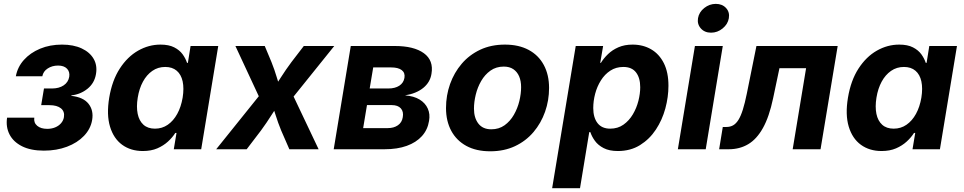

<svg xmlns="http://www.w3.org/2000/svg" viewBox="-20 -782 5050 1006"><path d="M210 7.3Q141.1 7.3 95.5 -15.6Q49.8 -38.6 29.8 -77.9Q9.8 -117.2 17.1 -165.5H159.7Q155.8 -139.2 174.8 -123Q193.8 -106.9 227.5 -106.9Q250.5 -106.9 269.3 -114.7Q288.1 -122.6 300 -136.5Q312 -150.4 314.9 -168Q319.8 -197.8 299.3 -214.4Q278.8 -231 238.8 -231H195.8L210.4 -318.4H252.9Q289.1 -318.4 313.5 -334.7Q337.9 -351.1 342.8 -379.9Q346.7 -405.8 331.1 -422.1Q315.4 -438.5 284.2 -438.5Q253.4 -438.5 230 -423.3Q206.5 -408.2 201.7 -382.3H63Q71.8 -430.7 105.2 -468Q138.7 -505.4 190.2 -526.9Q241.7 -548.3 304.7 -548.3Q365.2 -548.3 408 -528.3Q450.7 -508.3 470.7 -473.6Q490.7 -439 482.9 -394Q475.1 -346.7 438.7 -317.1Q402.3 -287.6 354 -282.2L353.5 -279.8Q416.5 -272.9 443.8 -238.3Q471.2 -203.6 462.9 -153.8Q455.1 -106.9 420.2 -70.3Q385.3 -33.7 330.8 -13.2Q276.4 7.3 210 7.3Z M728.5 9.3Q665 9.3 620.1 -23.4Q575.2 -56.2 556.4 -118.7Q537.6 -181.2 552.2 -270Q567.4 -360.8 607.7 -422.9Q647.9 -484.9 703.6 -516.6Q759.3 -548.3 820.8 -548.3Q864.7 -548.3 892.8 -533.9Q920.9 -519.5 936.8 -497.6Q952.6 -475.6 960 -452.6H964.4L978.5 -541H1123.5L1034.2 0H890.6L904.8 -85.4H898.4Q883.8 -62 860.1 -40.3Q836.4 -18.6 804 -4.6Q771.5 9.3 728.5 9.3ZM792 -107.9Q829.6 -107.9 859.1 -128.4Q888.7 -148.9 908.7 -185.3Q928.7 -221.7 937 -270.5Q944.8 -319.3 937 -355.5Q929.2 -391.6 906 -411.4Q882.8 -431.2 845.7 -431.2Q807.6 -431.2 778.1 -410.6Q748.5 -390.1 729 -354.2Q709.5 -318.4 701.7 -270.5Q693.8 -222.2 701.4 -185.5Q709 -148.9 731.7 -128.4Q754.4 -107.9 792 -107.9Z M1112.8 0 1378.4 -330.6 1360.4 -225.1 1213.4 -541H1367.2L1402.3 -457Q1418.5 -416.5 1430.2 -377Q1441.9 -337.4 1455.1 -299.8H1400.9Q1426.8 -336.9 1451.9 -376.7Q1477.1 -416.5 1507.3 -457L1571.8 -541H1731.4L1476.1 -223.6L1493.7 -328.1L1649.4 0H1496.1L1453.1 -98.6Q1436.5 -139.2 1424.3 -178.5Q1412.1 -217.8 1398.4 -254.9H1451.7Q1426.8 -217.8 1402.1 -178.5Q1377.4 -139.2 1347.7 -98.6L1272.5 0Z M1728.5 0 1817.9 -541H2048.3Q2148.9 -541 2200.9 -503.2Q2252.9 -465.3 2240.7 -395Q2233.9 -351.1 2197.8 -321.5Q2161.6 -292 2102.1 -282.2Q2148.4 -278.8 2178.5 -260.5Q2208.5 -242.2 2221.4 -213.1Q2234.4 -184.1 2228 -148.4Q2220.7 -102.1 2190.7 -68.8Q2160.6 -35.6 2111.3 -17.8Q2062 0 1995.1 0ZM1882.8 -110.8H2012.2Q2043.5 -110.8 2064.7 -125.5Q2085.9 -140.1 2090.3 -167.5Q2095.7 -196.8 2080.3 -214.1Q2064.9 -231.4 2032.2 -231.4H1902.8ZM1917 -318.4H2015.1Q2049.8 -318.4 2072.3 -333Q2094.7 -347.7 2099.1 -374Q2103.5 -400.4 2085 -414.6Q2066.4 -428.7 2030.3 -428.7H1935.5Z M2548.8 10.7Q2475.6 10.7 2423.8 -17.3Q2372.1 -45.4 2344.5 -96.4Q2316.9 -147.5 2316.9 -215.8Q2316.9 -281.7 2338.1 -341.6Q2359.4 -401.4 2399.2 -448Q2439 -494.6 2496.1 -521.5Q2553.2 -548.3 2625.5 -548.3Q2698.2 -548.3 2750 -520.5Q2801.8 -492.7 2829.3 -441.4Q2856.9 -390.1 2856.9 -321.3Q2856.9 -255.9 2835.9 -196.3Q2814.9 -136.7 2775.1 -89.8Q2735.4 -43 2678.2 -16.1Q2621.1 10.7 2548.8 10.7ZM2554.2 -104.5Q2594.2 -104.5 2623.8 -125.7Q2653.3 -147 2672.6 -180.7Q2691.9 -214.4 2701.2 -252.7Q2710.4 -291 2710.4 -325.2Q2710.4 -357.9 2700 -382.1Q2689.5 -406.2 2669.4 -419.7Q2649.4 -433.1 2619.6 -433.1Q2579.6 -433.1 2550 -412.1Q2520.5 -391.1 2501.2 -357.7Q2481.9 -324.2 2472.7 -285.9Q2463.4 -247.6 2463.4 -212.9Q2463.4 -164.1 2486.6 -134.3Q2509.8 -104.5 2554.2 -104.5Z M2873 204.1 2996.6 -541H3140.1L3125 -452.6H3128.4Q3143.1 -476.6 3165.8 -498.5Q3188.5 -520.5 3220.5 -534.4Q3252.4 -548.3 3294.4 -548.3Q3349.1 -548.3 3391.6 -523.7Q3434.1 -499 3458.3 -450.9Q3482.4 -402.8 3482.4 -333Q3482.4 -273.9 3466.1 -213.6Q3449.7 -153.3 3416.5 -103Q3383.3 -52.7 3333.5 -21.7Q3283.7 9.3 3217.3 9.3Q3172.4 9.3 3143.1 -5.9Q3113.8 -21 3097.2 -43.9Q3080.6 -66.9 3073.2 -89.8H3067.4L3019 204.1ZM3177.2 -107.9Q3217.3 -107.9 3246.8 -128.9Q3276.4 -149.9 3295.9 -182.9Q3315.4 -215.8 3325 -253.7Q3334.5 -291.5 3334.5 -325.2Q3334.5 -374 3312.5 -402.6Q3290.5 -431.2 3246.1 -431.2Q3207.5 -431.2 3178 -411.9Q3148.4 -392.6 3128.4 -360.6Q3108.4 -328.6 3098.4 -290.8Q3088.4 -252.9 3088.4 -215.8Q3088.4 -166 3110.8 -137Q3133.3 -107.9 3177.2 -107.9Z M3531.7 0 3621.1 -541H3767.1L3677.7 0ZM3705.6 -610.8Q3671.9 -610.8 3652.1 -633.1Q3632.3 -655.3 3637.2 -686.5Q3642.6 -718.3 3669.9 -740Q3697.3 -761.7 3730.5 -761.7Q3764.2 -761.7 3784.2 -740Q3804.2 -718.3 3798.8 -686.5Q3793.5 -655.3 3766.4 -633.1Q3739.3 -610.8 3705.6 -610.8Z M3748 0 3767.1 -116.7H3785.6Q3805.7 -116.7 3821 -125.2Q3836.4 -133.8 3848.9 -153.6Q3861.3 -173.3 3872.1 -207.3Q3882.8 -241.2 3893.1 -292L3943.4 -541H4369.1L4279.3 0H4133.3L4203.6 -424.8H4064L4030.8 -267.1Q4010.3 -169.9 3977.5 -111.3Q3944.8 -52.7 3900.1 -26.4Q3855.5 0 3798.3 0Z M4599.1 9.3Q4535.6 9.3 4490.7 -23.4Q4445.8 -56.2 4427 -118.7Q4408.2 -181.2 4422.9 -270Q4438 -360.8 4478.3 -422.9Q4518.6 -484.9 4574.2 -516.6Q4629.9 -548.3 4691.4 -548.3Q4735.4 -548.3 4763.4 -533.9Q4791.5 -519.5 4807.4 -497.6Q4823.2 -475.6 4830.6 -452.6H4835L4849.1 -541H4994.1L4904.8 0H4761.2L4775.4 -85.4H4769Q4754.4 -62 4730.7 -40.3Q4707 -18.6 4674.6 -4.6Q4642.1 9.3 4599.1 9.3ZM4662.6 -107.9Q4700.2 -107.9 4729.7 -128.4Q4759.3 -148.9 4779.3 -185.3Q4799.3 -221.7 4807.6 -270.5Q4815.4 -319.3 4807.6 -355.5Q4799.8 -391.6 4776.6 -411.4Q4753.4 -431.2 4716.3 -431.2Q4678.2 -431.2 4648.7 -410.6Q4619.1 -390.1 4599.6 -354.2Q4580.1 -318.4 4572.3 -270.5Q4564.5 -222.2 4572 -185.5Q4579.6 -148.9 4602.3 -128.4Q4625 -107.9 4662.6 -107.9Z"/></svg>

Font: Inter 17pt
Style: Bold Italic
Weight: 700
Italic angle: -9.3988°
Version: Version 4.001;git-66647c0bb